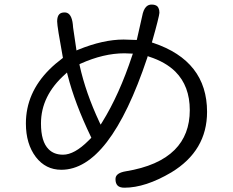

<svg xmlns="http://www.w3.org/2000/svg" viewBox="-20 -788 1040 858"><path d="M261.7 -96.7Q221.2 -96.7 197.3 -121.1Q163.1 -154.8 163.1 -236.3Q163.1 -360.4 271 -456.1L279.3 -463.9L282.2 -452.6Q314 -326.7 386.2 -176.8L388.2 -172.4Q380.4 -164.1 375.5 -159.7Q312.5 -96.7 261.7 -96.7ZM570.8 -540Q513.2 -365.2 436.5 -241.7L429.7 -231L424.3 -242.2Q362.8 -373.5 335.9 -495.6L335 -501L339.8 -503.4Q442.9 -549.8 536.1 -549.8L573.7 -548.3ZM828.1 -295.9Q828.1 -186 760.3 -118.2Q688.5 -46.4 542 -22.5Q500.5 -15.6 496.6 6.8Q496.1 9.8 496.1 12.7Q496.1 31.7 505.6 41.3Q515.1 50.8 536.1 50.8Q629.9 50.8 745.6 -17.6Q905.3 -114.3 905.3 -288.1Q905.3 -515.6 665 -596.2L658.7 -598.1Q678.2 -667 683.6 -689.5Q692.4 -724.6 692.4 -731Q692.4 -737.3 691.4 -742.7Q689 -753.4 683.6 -759.3Q674.8 -767.6 657.2 -767.6Q643.1 -767.6 633.3 -757.8Q620.6 -745.1 615.2 -715.3L591.3 -609.4L532.2 -611.3Q440.9 -611.3 329.6 -565.9L321.8 -562.5L306.6 -665.5Q303.7 -721.2 279.8 -730.5Q274.9 -732.4 268.6 -732.4Q252.9 -732.4 245.1 -724.6Q235.4 -714.8 235.4 -692.4Q235.4 -669.4 261.2 -529.3Q226.1 -502.9 200.7 -477.5Q95.7 -372.6 95.7 -236.3Q95.7 -145 140.1 -86.4Q184.1 -29.3 253.9 -29.3Q361.8 -29.3 457.5 -153.3Q554.2 -278.8 638.2 -530.3L640.1 -537.1L646.5 -534.7Q719.7 -511.2 763.7 -467.8Q828.1 -403.3 828.1 -295.9Z"/></svg>

Font: YuPearl-Light
Style: Light
Weight: 300
Designer: Max Yao
Foundry: Max-Everyday
Version: Version 1.011; ttfautohint (v1.8.3)